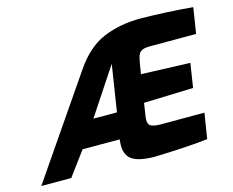

<svg xmlns="http://www.w3.org/2000/svg" viewBox="-103 -891 1267 1046"><g transform="rotate(-15 530.5 -368.0)"><path d="M485 -105 487 -135H278L178 0H9L391 -557Q464 -664 557.5 -703Q651 -742 768 -742Q917 -740 1061 -727L1038 -582H778Q748 -582 733.5 -575Q719 -568 712.5 -553.5Q706 -539 701 -508L691 -448L967 -438L946 -302L667 -293L655 -215Q654 -209 654 -200Q654 -172 672.5 -164Q691 -156 722 -156H971L948 -13Q852 -1 677 5Q664 5 658 5.5Q652 6 651 6Q564 6 524 -18.5Q484 -43 485 -105ZM511 -281 552 -544 378 -281Z"/></g></svg>

Font: Exo ExtraBold
Style: Italic
Weight: 800
Italic angle: -9°
Designer: Natanael Gama
Foundry: Natanael Gama
Version: Version 1.500; ttfautohint (v1.6)